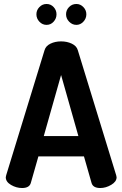

<svg xmlns="http://www.w3.org/2000/svg" viewBox="-20 -945 615 965"><path d="M91 0Q62 0 35.5 -15.5Q9 -31 9 -54Q9 -56 11 -64L204 -693Q210 -714 233.5 -725.5Q257 -737 287 -737Q317 -737 341 -725.5Q365 -714 371 -693L564 -64Q566 -56 566 -54Q566 -32 539 -16Q512 0 484 0Q447 0 440 -26L402 -159H173L135 -26Q128 0 91 0ZM200 -261H374L287 -568ZM178 -909.5Q193 -925 214 -925Q235 -925 249.5 -909.5Q264 -894 264 -873Q264 -852 249.5 -836Q235 -820 214 -820Q193 -820 178 -836Q163 -852 163 -873Q163 -894 178 -909.5ZM364 -925Q384 -925 399 -909.5Q414 -894 414 -873Q414 -852 399 -836Q384 -820 364 -820Q343 -820 327.5 -836Q312 -852 312 -873Q312 -894 327 -909.5Q342 -925 364 -925Z"/></svg>

Font: Dosis
Style: Bold
Weight: 700
Designer: Edgar Tolentino, Pablo Impallari, Igino Marini
Foundry: Edgar Tolentino, Pablo Impallari, Igino Marini
Version: Version 1.007